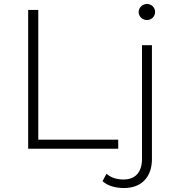

<svg xmlns="http://www.w3.org/2000/svg" viewBox="-20 -750 892 968"><path d="M721 -649C698 -649 679 -667 679 -689C679 -711 698 -730 721 -730C744 -730 762 -712 762 -690C762 -667 744 -649 721 -649ZM576 0C576 0 122 0 122 0C122 0 122 -700 122 -700C122 -700 173 -700 173 -700C173 -700 173 -46 173 -46C173 -46 576 -46 576 -46C576 -46 576 0 576 0ZM605 198C563 198 522 187 497 163C497 163 517 126 517 126C538 145 568 155 602 155C663 155 696 118 696 50C696 50 696 -522 696 -522C696 -522 746 -522 746 -522C746 -522 746 52 746 52C746 140 696 198 605 198Z"/></svg>

Font: TamingNoise
Style: Regular
Weight: 500
Designer: Julieta Ulanovsky
Foundry: Julieta Ulanovsky
Version: ""